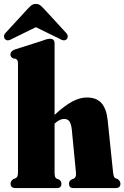

<svg xmlns="http://www.w3.org/2000/svg" viewBox="-38 -951 629 971"><path d="M238 -731V-370Q288 -416.5 327 -437.2Q366 -458 400.5 -458Q450.5 -458 475.5 -429.2Q500.5 -400.5 506.5 -343L533.5 -82.5Q536 -54.5 545 -50L557 -45.5Q571 -35 571 -22.5Q571 0 548 0H332Q311 0 311 -22.5Q311 -35 322.5 -42.5L335 -47.5Q341 -50.5 344.2 -57.5Q347.5 -64.5 346 -80L325 -297Q322 -323.5 313.5 -336.5Q305 -349.5 286 -349.5Q264 -349.5 239.5 -327L238 -326V-82.5Q238 -65.5 240.2 -58Q242.5 -50.5 249 -47.5L261.5 -42.5Q272.5 -34.5 272.5 -22.5Q272.5 0 251.5 0H39Q15.5 0 15.5 -22.5Q15.5 -36 29.5 -45.5L41.5 -50Q47.5 -53 50.2 -59.8Q53 -66.5 53 -82.5V-629.5Q53 -641 50 -646Q47 -651 40.5 -654L28.5 -655.5Q14.5 -662.5 14.5 -676Q14.5 -691.5 36.5 -700.5L176 -745Q191.5 -751 200 -753Q208.5 -755 216 -755Q238 -755 238 -731ZM23 -754.5Q0.5 -740.5 -12 -752.5Q-17 -757 -17.8 -766Q-18.5 -775 -10 -784.5L99 -903Q110.5 -915.5 119.8 -923.2Q129 -931 143.5 -931Q157.5 -931 166.8 -923.2Q176 -915.5 187.5 -903L296.5 -784.5Q305 -775 304.5 -766Q304 -757 299 -752.5Q286 -740.5 264 -754.5L143.5 -813.5Z"/></svg>

Font: Fraunces 144pt S050 Black
Style: Regular
Weight: 900
Version: Version 1.000; ttfautohint (v1.8.3)